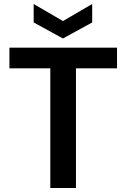

<svg xmlns="http://www.w3.org/2000/svg" viewBox="-20 -938 631 958"><path d="M231 0V-597H27V-700H564V-597H359V0ZM294 -746 148 -826V-918L294 -833L440 -918V-826Z"/></svg>

Font: DeepMind Sans
Style: Bold
Weight: 700
Designer: Jonny Pinhorn / Modifications: Colophon Foundry
Foundry: Colophon Foundry
Version: Version 1.002; ttfautohint (v1.8.2)